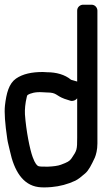

<svg xmlns="http://www.w3.org/2000/svg" viewBox="-43 -769 434 816"><path d="M285 -351V-184C285 -132 284 -130 261 -96C253 -84 243 -79 216 -69C191 -59 129 -59 120 -63C115 -65 106 -73 96 -101C84 -133 68 -213 63 -283C62 -304 64 -329 71 -358C72 -362 73 -364 74 -365C86 -373 108 -379 137 -377C143 -377 150 -376 156 -376C199 -376 193 -363 231 -349L256 -341C266 -338 278 -342 285 -351ZM285 -422C284 -423 284 -423 283 -423L259 -430C233 -452 196 -462 157 -462C152 -462 146 -463 139 -463C92 -463 54 -455 25 -435C-5 -414 -16 -373 -22 -320C-25 -291 -22 -245 -12 -178C-10 -163 -5 -147 -1 -128C17 -43 54 17 120 26C134 28 153 28 176 26C211 23 245 14 277 -1C289 -7 302 -17 319 -32C334 -45 345 -67 360 -99C365 -111 371 -132 371 -159V-724C371 -735 362 -749 346 -749H310C299 -749 285 -740 285 -724Z"/></svg>

Font: Reckless Catfish
Style: Heavy
Weight: 400
Foundry: Cannot Into Space Fonts
Version: Version 0.2894